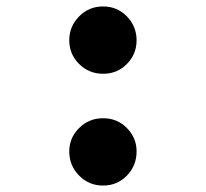

<svg xmlns="http://www.w3.org/2000/svg" viewBox="-20 -559 640 596"><path d="M300 -539Q344 -539 374 -508Q404 -477 404 -434Q404 -391 374 -360.5Q344 -330 300 -330Q256 -330 225.5 -360.5Q195 -391 195 -434Q195 -477 225.5 -508Q256 -539 300 -539ZM300 -192Q344 -192 374 -161.5Q404 -131 404 -89Q404 -45 374 -14Q344 17 300 17Q256 17 225.5 -14Q195 -45 195 -89Q195 -131 225.5 -161.5Q256 -192 300 -192Z"/></svg>

Font: Fira Mono
Style: Bold
Weight: 700
Monospace: yes
Designer: Carrois Corporate & Edenspiekermann AG
Foundry: Carrois Corporate GbR & Edenspiekermann AG
Version: Version 3.206